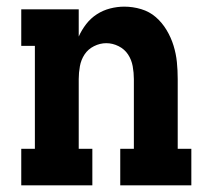

<svg xmlns="http://www.w3.org/2000/svg" viewBox="-20 -558 640 578"><path d="M44 0V-110H85V-420H44V-530H217V-448Q226 -468 239.5 -485.5Q253 -503 271.5 -515Q290 -527 311.5 -532.5Q333 -538 354 -538Q380 -538 405 -530.5Q430 -523 449 -506.5Q468 -490 481.5 -467.5Q495 -445 502.5 -420.5Q510 -396 512.5 -371Q515 -346 515 -320V-110H556V0H342V-110H383V-320Q383 -339 379.5 -358.5Q376 -378 365.5 -394Q355 -410 337 -419Q319 -428 300 -428Q281 -428 263 -419Q245 -410 234.5 -394Q224 -378 220.5 -358.5Q217 -339 217 -320V-110H258V0Z"/></svg>

Font: Iosevka Curly Slab XBdEx
Style: Regular
Weight: 800
Width: 7
Monospace: yes
Designer: Belleve Invis
Foundry: Belleve Invis
Version: Version 11.0.0; ttfautohint (v1.8.3)